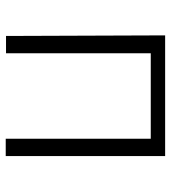

<svg xmlns="http://www.w3.org/2000/svg" viewBox="16 -588 583 654"><g transform="rotate(90 307.0 -260.5)"><path d="M102 10H161V-483H452V11H511V-532H100Z"/></g></svg>

Font: GenEiGothic-pro-Light
Style: Regular
Weight: 300
Designer: Ryoko NISHIZUKA (kana & ideographs); Paul D. Hunt (Latin, Greek & Cyrillic); Wenlong ZHANG (bopomofo); Sandoll Communica
Foundry: Adobe Systems Incorporated; o_tamon
Version: Version 1.000.140830